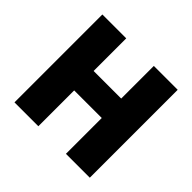

<svg xmlns="http://www.w3.org/2000/svg" viewBox="-169 -909 1103 1103"><g transform="rotate(45 383.0 -357.0)"><path d="M689 0H495V-291H271V0H77V-714H271V-449H495V-714H689Z"/></g></svg>

Font: Noto Sans Oriya Blk
Style: Regular
Weight: 900
Designer: Amélie Bonet and Sol Matas
Foundry: Google LLC
Version: Version 2.006; ttfautohint (v1.8.4.7-5d5b)